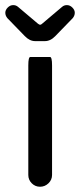

<svg xmlns="http://www.w3.org/2000/svg" viewBox="-32 -708 306 734"><path d="M62.5 -570.3 -3.9 -638.7Q-11.7 -648.4 -11.7 -659.2Q-11.7 -669.9 -2.4 -679.2Q6.8 -688.5 18.6 -688.5Q29.3 -688.5 37.1 -681.6L113.3 -617.2Q119.1 -613.3 121.1 -613.3Q125 -613.3 128.9 -617.2L205.1 -681.6Q212.9 -688.5 223.6 -688.5Q235.4 -688.5 244.6 -679.2Q253.9 -669.9 253.9 -659.2Q253.9 -648.4 246.1 -638.7L179.7 -570.3Q161.1 -550.8 139.6 -550.8H102.5Q81.1 -550.8 62.5 -570.3ZM76.2 -39.1V-458Q76.2 -490.2 84 -490.2H159.2Q167 -490.2 167 -458V-39.1Q167 -20.5 153.3 -7.3Q139.6 5.9 121.1 5.9Q102.5 5.9 89.4 -7.3Q76.2 -20.5 76.2 -39.1Z"/></svg>

Font: YuPearl-Regular
Style: Regular
Weight: 400
Designer: Max Yao
Foundry: Max-Everyday
Version: Version 1.011; ttfautohint (v1.8.3)